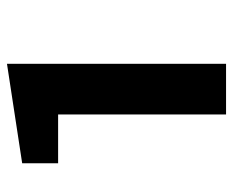

<svg xmlns="http://www.w3.org/2000/svg" viewBox="-80 -600 680 561"><g transform="rotate(-90 260.5 -320.0)"><path d="M354 0H206.1V-490.7H63.5V-595.7L354 -640.1Z"/></g></svg>

Font: Yantramanav Black
Style: Regular
Weight: 900
Version: Version 1.001;PS 1.0;hotconv 1.0.72;makeotf.lib2.5.5900; ttf